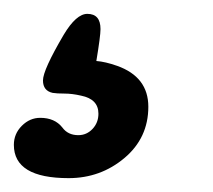

<svg xmlns="http://www.w3.org/2000/svg" viewBox="-102 -61 308 277"><path d="M-3 196Q-82 196 -82 148Q-82 132 -70.5 120.5Q-59 109 -44 109Q-23 109 -12 123Q-4 134 11 134Q23 134 31.5 125Q40 116 40 103Q40 82 15 77Q2 74 -9 74Q-20 74 -26 73Q-40 70 -40 55Q-40 40 -10 -11Q8 -41 24 -41Q43 -41 43 -19Q43 -9 37 27Q50 28 67 34Q112 50 112 93Q112 138 77.5 167Q43 196 -3 196Z"/></svg>

Font: Comic Neue
Style: Bold Italic
Weight: 700
Italic angle: -12°
Designer: Craig Rozynski
Foundry: Craig Rozynski
Version: Version 2.003